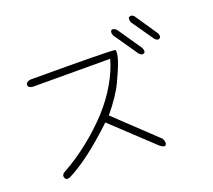

<svg xmlns="http://www.w3.org/2000/svg" viewBox="-132 -982 1264 1142"><g transform="rotate(-20 500.0 -410.5)"><path d="M917 -656Q928 -633 915 -624Q902 -615 885 -633L787 -774Q778 -803 793 -808Q808 -813 821 -798ZM799 -607Q811 -580 798 -573Q785 -564 767 -583L662 -735Q652 -758 663 -769Q673 -776 694 -760ZM109 -657Q636 -657 646 -649Q652 -631 637 -583Q629 -559 616 -528.5Q603 -498 586 -462Q569 -426 541 -384.5Q513 -343 475 -297L729 -57Q743 -27 733 -17Q724 -4 697 -25L441 -265Q348 -177 271 -119Q194 -61 133 -31Q106 -19 99 -41Q92 -61 118 -74Q162 -98 203 -126Q244 -154 283 -185Q322 -216 358 -249.5Q394 -283 427 -318Q492 -390 535 -465Q579 -541 598 -611L107 -612Q79 -616 80 -635Q82 -652 109 -657Z"/></g></svg>

Font: Yomogi
Style: Regular
Weight: 400
Designer: satsuyako
Foundry: satsuyako
Version: Version 3.100